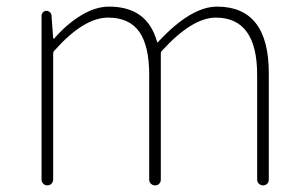

<svg xmlns="http://www.w3.org/2000/svg" viewBox="-20 -560 929 580"><path d="M105.5 -17.6V-511.7Q105.5 -518.6 109.9 -522.9Q114.3 -527.3 120.1 -527.3Q126 -527.3 130.9 -522.9Q135.7 -518.6 135.7 -511.7L140.6 -444.3Q140.6 -443.4 141.6 -443.4Q142.6 -443.4 143.6 -443.4Q181.6 -487.3 225.1 -513.7Q268.6 -540 309.6 -540Q424.8 -540 454.1 -434.6Q455.1 -429.7 458 -433.6Q556.6 -540 635.7 -540Q792 -540 792 -338.9V-17.6Q792 -9.8 787.1 -4.9Q782.2 0 774.9 0Q767.6 0 762.2 -4.9Q756.8 -9.8 756.8 -17.6V-334Q756.8 -506.8 631.8 -506.8Q560.5 -506.8 468.8 -406.2Q465.8 -403.3 465.8 -398.4V-17.6Q465.8 -9.8 460.9 -4.9Q456.1 0 448.7 0Q441.4 0 436 -4.9Q430.7 -9.8 430.7 -17.6V-334Q430.7 -421.9 400.4 -464.4Q370.1 -506.8 306.6 -506.8Q232.4 -506.8 143.6 -406.2Q140.6 -403.3 140.6 -398.4V-17.6Q140.6 -10.7 135.7 -5.4Q130.9 0 123 0Q115.2 0 110.4 -5.4Q105.5 -10.7 105.5 -17.6Z"/></svg>

Font: Gen Jyuu Gothic ExtraLight
Style: Regular
Weight: 100
Designer: [Source Han Sans]
Ryoko NISHIZUKA  (kana & ideographs); Paul D. Hunt (Latin, Greek & Cyrillic); Wenlong ZHANG  (bopomofo
Version: Version 1.002.20150607